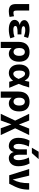

<svg xmlns="http://www.w3.org/2000/svg" viewBox="1966 -2772 1027 4998"><g transform="rotate(90 2479.0 -273.5)"><path d="M255 -520V-200Q255 -146 267 -128Q279 -110 313 -110Q356 -110 403 -126L421 -10Q350 10 274 10Q176 10 131 -33Q86 -76 86 -173V-520Z M628 -273Q566 -288 535 -320.5Q504 -353 504 -397Q504 -452 570.5 -491Q637 -530 752 -530Q860 -530 969 -491L934 -383Q839 -418 769 -418Q662 -418 662 -372Q662 -345 701 -331.5Q740 -318 839 -318H876V-218H839Q736 -218 696 -204Q656 -190 656 -161Q656 -107 760 -107Q849 -107 943 -137L978 -29Q864 10 752 10Q629 10 563.5 -31Q498 -72 498 -140Q498 -189 534.5 -226.5Q571 -264 628 -271Z M1070 220V-243Q1070 -382 1139.5 -456Q1209 -530 1337 -530Q1456 -530 1521.5 -460Q1587 -390 1587 -260Q1587 -133 1529 -61.5Q1471 10 1380 10Q1289 10 1232 -62H1230V220ZM1434 -260Q1434 -333 1407 -370Q1380 -407 1332 -407Q1286 -407 1258 -369.5Q1230 -332 1230 -265V-255Q1230 -187 1258 -150Q1286 -113 1332 -113Q1377 -113 1405.5 -151.5Q1434 -190 1434 -260Z M2164 -247Q2211 -144 2267 0H2109Q2097 -49 2082 -101Q1998 10 1884 10Q1782 10 1720.5 -61.5Q1659 -133 1659 -260Q1659 -387 1720.5 -458.5Q1782 -530 1884 -530Q1946 -530 1990 -504.5Q2034 -479 2083 -402Q2094 -450 2107 -520H2257Q2213 -357 2164 -247ZM2035 -245Q1999 -340 1967 -376.5Q1935 -413 1897 -413Q1860 -413 1838.5 -375Q1817 -337 1817 -260Q1817 -183 1840 -145Q1863 -107 1901 -107Q1980 -107 2035 -245Z M2364 220V-243Q2364 -382 2433.5 -456Q2503 -530 2631 -530Q2750 -530 2815.5 -460Q2881 -390 2881 -260Q2881 -133 2823 -61.5Q2765 10 2674 10Q2583 10 2526 -62H2524V220ZM2728 -260Q2728 -333 2701 -370Q2674 -407 2626 -407Q2580 -407 2552 -369.5Q2524 -332 2524 -265V-255Q2524 -187 2552 -150Q2580 -113 2626 -113Q2671 -113 2699.5 -151.5Q2728 -190 2728 -260Z M3219 -55H3217L3117 220H2943L3120 -155L2943 -520H3117L3221 -255H3223L3327 -520H3496L3320 -155L3496 220H3319Z M3939 -117H3937Q3922 -58 3879 -24Q3836 10 3780 10Q3686 10 3627 -56Q3568 -122 3568 -238Q3568 -314 3587.5 -393.5Q3607 -473 3641 -530L3795 -512Q3764 -454 3745 -380.5Q3726 -307 3726 -242Q3726 -179 3746.5 -146.5Q3767 -114 3800 -114Q3830 -114 3849 -150.5Q3868 -187 3868 -258V-460H4008V-258Q4008 -187 4027 -150.5Q4046 -114 4076 -114Q4109 -114 4129.5 -146.5Q4150 -179 4150 -242Q4150 -307 4131 -380.5Q4112 -454 4081 -512L4235 -530Q4269 -473 4288.5 -393.5Q4308 -314 4308 -238Q4308 -122 4249 -56Q4190 10 4096 10Q4040 10 3997 -24Q3954 -58 3939 -117ZM3930 -767H4123L3966 -590H3826Z M4656 -93Q4706 -189 4727.5 -287.5Q4749 -386 4749 -520H4917Q4917 -380 4885.5 -274Q4854 -168 4763 0H4543L4380 -520H4552L4654 -93Z"/></g></svg>

Font: M PLUS 1p ExtraBold
Style: Regular
Weight: 800
Version: Version 1.062